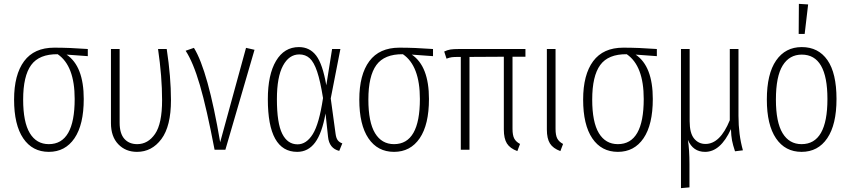

<svg xmlns="http://www.w3.org/2000/svg" viewBox="-20 -776 4408 995"><path d="M435 -485 325 -493Q414 -433 414 -263Q414 -130 366 -59.5Q318 11 233 11Q148 11 100.5 -59Q53 -129 53 -260Q53 -389 105 -459Q157 -529 261 -529Q340 -529 435 -522ZM279 -495Q183 -496 141.5 -439Q100 -382 100 -260Q100 -143 134.5 -86Q169 -29 233 -29Q367 -29 367 -263Q367 -435 279 -495Z M866 -257Q866 -122 816.5 -55.5Q767 11 690 11Q631 11 593 -28.5Q555 -68 555 -138V-522H600V-140Q600 -84 624.5 -56.5Q649 -29 691 -29Q747 -29 783.5 -82Q820 -135 820 -257Q820 -379 799 -522H844Q866 -377 866 -257Z M1121 -39 1255 -528 1299 -518 1148 0H1092Q1051 -215 1016 -334.5Q981 -454 942 -513L985 -528Q1058 -410 1121 -39Z M1671 -334 1701 -522H1744L1694 -266L1719 -83Q1722 -60 1730.5 -49Q1739 -38 1754 -33L1738 6Q1686 -7 1680 -67L1667 -188Q1649 -86 1613 -37.5Q1577 11 1520 11Q1368 11 1368 -262Q1368 -389 1410.5 -460.5Q1453 -532 1529 -532Q1585 -532 1618.5 -488Q1652 -444 1671 -334ZM1415 -262Q1415 -138 1442.5 -83Q1470 -28 1522 -28Q1568 -28 1601 -81Q1634 -134 1654 -268Q1640 -356 1623.5 -405Q1607 -454 1585 -474Q1563 -494 1531 -494Q1478 -494 1446.5 -435.5Q1415 -377 1415 -262Z M2224 -485 2114 -493Q2203 -433 2203 -263Q2203 -130 2155 -59.5Q2107 11 2022 11Q1937 11 1889.5 -59Q1842 -129 1842 -260Q1842 -389 1894 -459Q1946 -529 2050 -529Q2129 -529 2224 -522ZM2068 -495Q1972 -496 1930.5 -439Q1889 -382 1889 -260Q1889 -143 1923.5 -86Q1958 -29 2022 -29Q2156 -29 2156 -263Q2156 -435 2068 -495Z M2636 -482V-108Q2636 -75 2645 -58Q2654 -41 2675 -30L2661 7Q2623 -7 2607 -32.5Q2591 -58 2591 -105V-482L2413 -481V0H2368V-481H2356Q2333 -481 2321.5 -479.5Q2310 -478 2294 -472L2282 -509Q2299 -517 2314.5 -519.5Q2330 -522 2358 -522H2703V-482Z M2859 -108Q2859 -75 2868 -58Q2877 -41 2898 -30L2884 7Q2846 -7 2830 -32.5Q2814 -58 2814 -105V-522H2859Z M3384 -485 3274 -493Q3363 -433 3363 -263Q3363 -130 3315 -59.5Q3267 11 3182 11Q3097 11 3049.5 -59Q3002 -129 3002 -260Q3002 -389 3054 -459Q3106 -529 3210 -529Q3289 -529 3384 -522ZM3228 -495Q3132 -496 3090.5 -439Q3049 -382 3049 -260Q3049 -143 3083.5 -86Q3118 -29 3182 -29Q3316 -29 3316 -263Q3316 -435 3228 -495Z M3789 8Q3778 -25 3773.5 -48.5Q3769 -72 3768 -107Q3714 11 3634 11Q3571 11 3545 -51Q3553 2 3553 74V195L3509 199V-522H3554V-148Q3554 -86 3577 -58Q3600 -30 3636 -30Q3712 -30 3762 -153V-522H3807V-176Q3807 -78 3830 3Z M4315 -263Q4315 -130 4267 -59.5Q4219 11 4134 11Q4049 11 4001.5 -59Q3954 -129 3954 -260Q3954 -393 4002 -462.5Q4050 -532 4135 -532Q4221 -532 4268 -464.5Q4315 -397 4315 -263ZM4001 -260Q4001 -143 4035.5 -86Q4070 -29 4134 -29Q4268 -29 4268 -263Q4268 -493 4135 -493Q4071 -493 4036 -436.5Q4001 -380 4001 -260ZM4120 -756 4168 -753 4150 -600H4119Z"/></svg>

Font: Fira Sans Extra Condensed ExtraLight
Style: Regular
Weight: 275
Width: 1
Designer: Carrois Corporate & Edenspiekermann AG
Foundry: Carrois Corporate GbR & Edenspiekermann AG
Version: Version 4.203